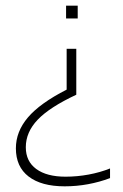

<svg xmlns="http://www.w3.org/2000/svg" viewBox="-20 -514 432 677"><path d="M213 -449V-494H254V-449ZM208 143Q126 143 81 108.5Q36 74 36 9Q36 -50 78.5 -100Q121 -150 215 -198V-342H249V-180Q155 -136 113 -92Q71 -48 71 5Q71 55 108 82Q145 109 211 109Q252 109 292.5 101.5Q333 94 368 80V114Q331 128 290.5 135.5Q250 143 208 143Z"/></svg>

Font: Blinker ExtraLight
Style: Regular
Weight: 200
Designer: Juergen Huber
Foundry: supertype
Version: Version 1.017;hotconv 1.0.117;makeotfexe 2.5.65602